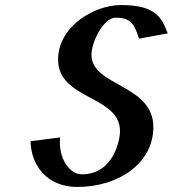

<svg xmlns="http://www.w3.org/2000/svg" viewBox="-20 -730 684 760"><path d="M587 -227C587 -397 342 -388 342 -513C342 -563 389 -660 438 -660C500 -660 513 -632 530 -577L644 -598C619 -662 596 -710 458 -710C356 -710 210 -628 210 -494C210 -334 455 -353 455 -211C455 -173 428 -40 304 -40C257 -40 217 -96 217 -167C217 -173 217 -179 218 -186L101 -171C103 -75 166 10 286 10C451 10 587 -85 587 -227Z"/></svg>

Font: Pfennig
Style: BoldItalic
Weight: 700
Italic angle: -13°
Version: Version 20100423